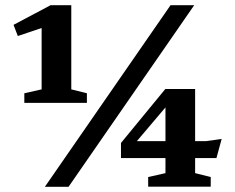

<svg xmlns="http://www.w3.org/2000/svg" viewBox="-20 -718 902 738"><path d="M140 -374.5V-666.5L167 -619.5L48.5 -579.5L32 -622.5L174.5 -698H254V-374.5L314 -359.5V-322.5H73.5V-359.5ZM152.5 0 635.5 -698H726.5L243.5 0ZM616 -338 645.5 -340 481.5 -146.5 474.5 -175.5H772L832 -184L812 -110.5H445V-168.5L615.5 -376H730V-52.5L790 -37.5V-0.5H549.5V-37.5L616 -52.5Z"/></svg>

Font: Newsreader 9pt SemiBold
Style: Regular
Weight: 600
Designer: Hugues Gentile
Foundry: Production Type
Version: Version 1.003